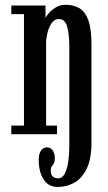

<svg xmlns="http://www.w3.org/2000/svg" viewBox="-20 -546 438 781"><path d="M215 214.5Q176.5 214.5 157 183.2Q137.5 152 137.5 104Q137.5 80.5 146.5 67Q155.5 53.5 171.5 53.5Q186.5 53.5 194.8 66.2Q203 79 203 98Q203 117 194.8 125.2Q186.5 133.5 186.5 147Q186.5 165.5 195.2 172.5Q204 179.5 216 179.5Q233.5 179.5 243.5 160.2Q253.5 141 257.8 110.5Q262 80 262 46V-353.5Q262 -408.5 253 -438.5Q244 -468.5 219.5 -468.5Q201.5 -468.5 190 -451.8Q178.5 -435 173 -412.2Q167.5 -389.5 167.5 -372.5V-35H212V0H26V-35H77.5V-488.5H26V-523.5H165V-473.5Q168.5 -481 179.8 -493.8Q191 -506.5 208 -516.5Q225 -526.5 247 -526.5Q279 -526.5 302.5 -513Q326 -499.5 339 -464.5Q352 -429.5 352 -366V34Q352 100 333 139.5Q314 179 282.8 196.8Q251.5 214.5 215 214.5Z"/></svg>

Font: Imbue 10pt Medium
Style: Regular
Weight: 500
Designer: Tyler Finck
Foundry: Etcetera Type Company
Version: Version 1.102; ttfautohint (v1.8.3)